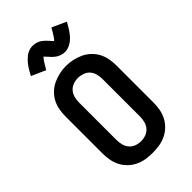

<svg xmlns="http://www.w3.org/2000/svg" viewBox="-289 -1074 1178 1178"><g transform="rotate(-45 300.0 -485.0)"><path d="M300 8Q271 8 242 3.5Q213 -1 186.5 -13.5Q160 -26 138.5 -46.5Q117 -67 103.5 -92.5Q90 -118 84.5 -147Q79 -176 79 -205V-530Q79 -559 84.5 -588Q90 -617 103.5 -642.5Q117 -668 139 -688.5Q161 -709 187 -721Q213 -733 242 -739.5Q271 -746 300 -746Q329 -746 358 -739.5Q387 -733 413 -721Q439 -709 461 -688.5Q483 -668 496.5 -642.5Q510 -617 515.5 -588Q521 -559 521 -530V-205Q521 -176 515.5 -147Q510 -118 496.5 -92.5Q483 -67 461.5 -46.5Q440 -26 413.5 -13.5Q387 -1 358 3.5Q329 8 300 8ZM300 -93Q322 -93 342.5 -100.5Q363 -108 377 -124.5Q391 -141 396.5 -162.5Q402 -184 402 -205V-530Q402 -552 396.5 -573.5Q391 -595 377 -611Q363 -627 341.5 -634.5Q320 -642 299 -642Q277 -642 256.5 -634Q236 -626 222.5 -610Q209 -594 203.5 -572.5Q198 -551 198 -530V-205Q198 -184 203.5 -162.5Q209 -141 223 -124.5Q237 -108 257.5 -100.5Q278 -93 300 -93ZM357 -810Q348 -810 339.5 -811.5Q331 -813 322 -816.5Q313 -820 306 -824Q299 -828 291.5 -834Q284 -840 277.5 -846.5Q271 -853 266 -859Q261 -865 254 -872Q247 -879 243 -884Q237 -877 232.5 -871.5Q228 -866 222.5 -857Q217 -848 210.5 -837Q204 -826 196 -813L104 -854Q111 -868 118 -879.5Q125 -891 131.5 -901.5Q138 -912 145 -920.5Q152 -929 159 -936.5Q166 -944 176 -952.5Q186 -961 196.5 -966.5Q207 -972 219 -975Q231 -978 243 -978Q252 -978 260.5 -976.5Q269 -975 278 -972Q287 -969 294 -965Q301 -961 308.5 -954.5Q316 -948 322.5 -942Q329 -936 334 -930Q339 -924 345.5 -917Q352 -910 357 -905Q363 -911 367.5 -917Q372 -923 377.5 -931.5Q383 -940 389.5 -951Q396 -962 404 -976L496 -934Q489 -921 482 -909Q475 -897 468.5 -887Q462 -877 455 -868Q448 -859 441 -851.5Q434 -844 424 -836Q414 -828 403.5 -822.5Q393 -817 381 -813.5Q369 -810 357 -810Z"/></g></svg>

Font: Iosevka Slab Extended
Style: Bold
Weight: 700
Width: 7
Monospace: yes
Designer: Belleve Invis
Foundry: Belleve Invis
Version: Version 11.1.0; ttfautohint (v1.8.3)